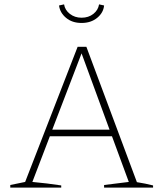

<svg xmlns="http://www.w3.org/2000/svg" viewBox="-20 -858 746 878"><path d="M606 -25Q645 -19 680 -10V0H456V-12L569 -26L492 -235H208L128 -26Q162 -23 194.5 -19Q227 -15 260 -10V0H27V-12L95 -26L335 -644H375ZM219 -265H481L353 -614ZM353 -753Q310 -753 282 -776.5Q254 -800 250 -833L273 -838Q277 -812 299.5 -794.5Q322 -777 353 -777Q385 -777 407 -794.5Q429 -812 433 -838L456 -833Q453 -800 424.5 -776.5Q396 -753 353 -753Z"/></svg>

Font: Piazzolla Thin
Style: Regular
Weight: 100
Designer: Juan Pablo del Peral
Foundry: Huerta Tipografica
Version: Version 1.330